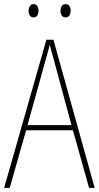

<svg xmlns="http://www.w3.org/2000/svg" viewBox="-20 -907 477 927"><path d="M410 0 332 -278H106L27 0H0L204 -715H238L437 0ZM243 -607Q237 -629 231.5 -648.5Q226 -668 220 -691Q215 -669 209 -649.5Q203 -630 197 -606L113 -303H325ZM118 -855Q118 -867 124 -877Q130 -887 142 -887Q154 -887 160 -877.5Q166 -868 166 -855Q166 -841 160 -832Q154 -823 142 -823Q130 -823 124 -832.5Q118 -842 118 -855ZM272 -855Q272 -868 278 -877.5Q284 -887 296 -887Q309 -887 315 -878Q321 -869 321 -855Q321 -841 315 -832Q309 -823 296 -823Q284 -823 278 -832.5Q272 -842 272 -855Z"/></svg>

Font: Noto Sans Georgian Condensed Thin
Style: Regular
Weight: 100
Width: 3
Designer: Monotype Design Team, Akaki Razmadze
Foundry: Google LLC
Version: Version 2.005; ttfautohint (v1.8.4.7-5d5b)